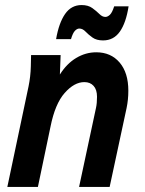

<svg xmlns="http://www.w3.org/2000/svg" viewBox="-20 -740 575 760"><path d="M9 0 93 -398Q101 -437 102 -477L103 -522H220L217 -445Q244 -488 281.5 -510.5Q319 -533 361 -533Q419 -533 453.5 -492.5Q488 -452 488 -381Q488 -345 481 -312L414 0H293L360 -313Q362 -322 363 -333Q364 -344 364 -357Q364 -385 350.5 -400Q337 -415 314 -415Q274 -415 236 -372Q198 -329 180 -239L130 0ZM202 -585Q213 -649 237.5 -684.5Q262 -720 303 -720Q329 -720 345.5 -708Q362 -696 373.5 -684.5Q385 -673 397 -673Q406 -673 415 -681.5Q424 -690 432 -715H489Q479 -650 454.5 -615Q430 -580 388 -580Q362 -580 346 -591.5Q330 -603 318.5 -615Q307 -627 294 -627Q285 -627 276.5 -618Q268 -609 261 -585Z"/></svg>

Font: Radio Canada Condensed SemiBold
Style: Italic
Weight: 600
Width: 3
Italic angle: -12°
Designer: Charles Daoud, Etienne Aubert Bonn, Alexandre Saumier Demers, Jacques Le Bailly
Foundry: Radio-Canada
Version: Version 2.104; ttfautohint (v1.8.4.7-5d5b);gftools[0.9.28.de